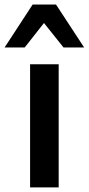

<svg xmlns="http://www.w3.org/2000/svg" viewBox="-68 -816 386 836"><path d="M-47.9 -609.4 74.2 -796.4H175.8L298.3 -609.4H208.5L123.5 -715.8L39.6 -609.4ZM63 0V-536.1H187.5V0Z"/></svg>

Font: Oxygen
Style: Bold
Weight: 700
Designer: vernon adams
Foundry: Vernon Adams
Version: Version 0.2.3 webfont; ttfautohint (v0.93.3-1d66) -l 8 -r 50